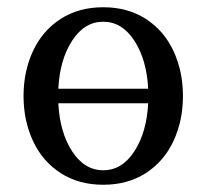

<svg xmlns="http://www.w3.org/2000/svg" viewBox="-20 -500 570 530"><path d="M485 -235Q485 -167 459 -111Q433 -55 383 -22.5Q333 10 265 10Q197 10 147 -22.5Q97 -55 71 -111Q45 -167 45 -235Q45 -303 71 -359Q97 -415 147 -447.5Q197 -480 265 -480Q333 -480 383 -447.5Q433 -415 459 -359Q485 -303 485 -235ZM141 -255H389Q385 -335 351 -387.5Q317 -440 265 -440Q213 -440 179 -387.5Q145 -335 141 -255ZM389 -215H141Q145 -135 179 -82.5Q213 -30 265 -30Q317 -30 351 -82.5Q385 -135 389 -215Z"/></svg>

Font: Philosopher
Style: Regular
Weight: 400
Designer: Jovanny Lemonad
Foundry: Jovanny Lemonad
Version: Version 2.000